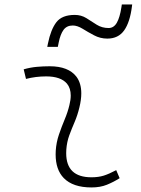

<svg xmlns="http://www.w3.org/2000/svg" viewBox="-20 -821 626 851"><path d="M495.1 -66.9 510.3 -31.2Q483.4 -14.2 453.9 -2.2Q424.3 9.8 385.7 9.8Q303.2 9.8 262.7 -31.7Q226.6 -68.8 226.6 -136.7Q226.6 -144.5 227.1 -153.3Q229.5 -189.9 241.2 -224.4Q252.9 -258.8 266.6 -291.5Q280.3 -324.2 287.6 -355Q293.5 -378.4 293.5 -397.5Q293.5 -429.7 276.9 -450.2Q249.5 -482.4 184.6 -482.4Q138.2 -482.4 95.2 -471.2L85 -513.7Q113.8 -522 142.6 -524.7Q171.4 -527.3 200.2 -527.3Q283.2 -527.3 318.8 -481Q340.3 -452.1 340.3 -407.2Q340.3 -379.4 332 -345.2Q323.7 -310.5 311 -280.8Q297.9 -250.5 287.1 -221.2Q276.4 -191.9 273.9 -157.7Q273.4 -149.9 273.4 -142.1Q273.4 -35.2 385.3 -35.2Q416 -35.2 439.5 -42.5Q462.9 -49.8 495.1 -66.9ZM189.5 -613.3 192.4 -627.9Q205.1 -690.4 230 -722.7Q254.9 -754.9 311.5 -754.9Q339.8 -754.9 362.8 -740.7Q385.3 -726.1 408.7 -711.4Q432.1 -696.8 461.4 -696.8Q484.4 -696.8 497.8 -720.2Q511.2 -743.7 518.1 -788.6L520 -801.3H565.9L564.9 -793.5Q556.2 -722.7 530.3 -686.3Q504.4 -649.9 455.6 -649.9Q424.3 -649.9 396.7 -664.6Q369.1 -679.2 345.7 -693.8Q322.3 -708 302.7 -708Q275.9 -708 261.7 -688.7Q247.6 -669.4 240.2 -632.8L236.3 -613.3Z"/></svg>

Font: CaskaydiaCove NF ExtraLight
Style: Italic
Weight: 200
Italic angle: -10°
Designer: Aaron Bell
Foundry: Saja Typeworks
Version: Version 2111.001; VTT 6.35;Nerd Fonts 3.2.1